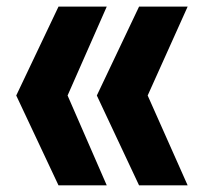

<svg xmlns="http://www.w3.org/2000/svg" viewBox="-20 -557 612 577"><path d="M155.8 0 28.8 -270 155.8 -537.1H300.8L183.1 -270L300.8 0ZM397.9 0 271 -270 397.9 -537.1H543.9L423.8 -270L543.9 0Z"/></svg>

Font: Hubot Sans Expanded
Style: Bold
Weight: 700
Width: 7
Designer: Deni Anggara
Foundry: GitHub
Version: Version 1.001;gftools[0.9.31]